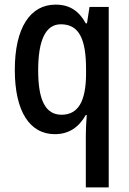

<svg xmlns="http://www.w3.org/2000/svg" viewBox="-20 -570 557 830"><path d="M351 18V240H450V-540H367L356 -469H351C321 -523 281 -550 220 -550C112 -550 44 -452 44 -268C44 -86 110 10 217 10C278 10 321 -20 351 -73H355C352 -37 351 -5 351 18ZM246 -74C177 -74 145 -136 145 -266C145 -394 176 -465 243 -465C321 -465 352 -403 352 -271V-248C351 -132 318 -74 246 -74Z"/></svg>

Font: Noto Sans Lao Looped Condensed Medium
Style: Regular
Weight: 500
Width: 3
Designer: Mark Frömberg, Ben Mitchell
Foundry: The Fontpad Ltd
Version: Version 1.002